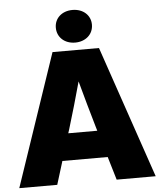

<svg xmlns="http://www.w3.org/2000/svg" viewBox="-62 -1001 876 1053"><g transform="rotate(-5 376.5 -474.0)"><path d="M1 0H210L249.5 -127.9H499L537.1 0H752L503.4 -727.5H247.6ZM376.5 -768.6C434.6 -768.6 476.1 -806.2 476.1 -858.9C476.1 -911.1 434.6 -948.2 376.5 -948.2C318.4 -948.2 277.3 -911.1 277.3 -858.9C277.3 -806.2 318.4 -768.6 376.5 -768.6ZM294.9 -276.4 301.8 -297.9C327.6 -383.3 352.1 -466.3 376 -554.7C399.9 -466.3 423.3 -383.3 448.2 -297.9L454.6 -276.4Z"/></g></svg>

Font: Raveo Display Display ExtraBold
Style: Regular
Weight: 800
Designer: Jakub Foglar, Rasmus Andersson (Inter)
Foundry: Jakubfoglar.com
Version: Version 1.100;Glyphs 3.2.3 (3260)